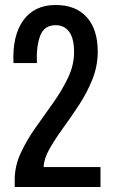

<svg xmlns="http://www.w3.org/2000/svg" viewBox="-20 -750 456 770"><path d="M39 0V-29Q39 -84 63 -136Q87 -188 122.5 -238Q158 -288 193.5 -338Q229 -388 253 -438.5Q277 -489 277 -541Q277 -596 257.5 -622.5Q238 -649 203 -649Q157 -649 141 -606Q125 -563 128 -497H34Q29 -607 73.5 -668.5Q118 -730 203 -730Q284 -730 328 -681Q372 -632 372 -543Q372 -485 350.5 -431.5Q329 -378 296.5 -328.5Q264 -279 232 -235Q200 -191 178 -152Q156 -113 155 -80H383V0Z"/></svg>

Font: Mona Sans Condensed Medium
Style: Regular
Weight: 500
Width: 3
Designer: Deni Anggara
Foundry: GitHub
Version: Version 1.001; ttfautohint (v1.8.4.7-5d5b);gftools[0.9.31]